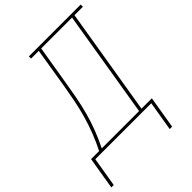

<svg xmlns="http://www.w3.org/2000/svg" viewBox="-311 -861 1179 1179"><g transform="rotate(-45 278.5 -271.5)"><path d="M476 192H455L487 0H1L-31 192H-52L-17 -19H53Q80 -72 101 -126.5Q122 -181 137.5 -236.5Q153 -292 164 -348Q175 -404 184 -459L226 -716H159V-735H609V-716H536L421 -19H511ZM76 -19H400L515 -716H247L204 -456Q195 -401 184.5 -345.5Q174 -290 159 -235Q144 -180 123 -125.5Q102 -71 76 -19Z"/></g></svg>

Font: Iosevka Etoile Thin
Style: Italic
Weight: 100
Italic angle: -9°
Designer: Belleve Invis
Foundry: Belleve Invis
Version: Version 22.1.2; ttfautohint (v1.8.4)